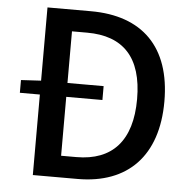

<svg xmlns="http://www.w3.org/2000/svg" viewBox="-52 -789 830 841"><g transform="rotate(5 362.5 -368.5)"><path d="M123 0H320C540 0 669 -132 669 -371C669 -611 540 -737 314 -737H123V-415L35 -410V-354H123ZM239 -95V-354H398V-415H239V-642H306C464 -642 549 -555 549 -371C549 -188 464 -95 306 -95Z"/></g></svg>

Font: Noto Sans JP Medium
Style: Regular
Weight: 500
Designer: Ryoko NISHIZUKA  (kana, bopomofo & ideographs); Paul D. Hunt (Latin, Greek & Cyrillic); Sandoll Communications , Soo-you
Foundry: Adobe
Version: Version 2.002;hotconv 1.0.116;makeotfexe 2.5.65601